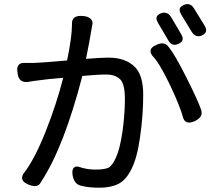

<svg xmlns="http://www.w3.org/2000/svg" viewBox="-20 -834 1040 921"><path d="M325.2 -714.8Q325.2 -719.7 325.2 -723.6Q327.1 -757.8 367.2 -757.8Q401.4 -757.8 415 -743.2Q423.8 -735.4 423.8 -721.7Q423.8 -717.8 418.9 -693.4Q409.2 -633.8 392.6 -551.8Q469.7 -557.6 499 -557.6Q583 -557.6 627 -512.7Q667 -473.6 667 -378.4Q667 -283.2 652.3 -179.7Q638.7 -79.1 611.3 -24.4Q585 29.3 548.3 47.9Q511.7 66.4 458 66.4Q404.3 66.4 372.1 57.6Q335.9 51.8 328.1 5.9Q327.1 -1 327.1 -6.8Q327.1 -22.5 333.5 -28.8Q339.8 -35.2 348.6 -35.2Q354.5 -35.2 360.4 -33.2Q396.5 -20.5 438.5 -20.5Q480.5 -20.5 500 -29.3Q519.5 -40 536.1 -78.1Q554.7 -117.2 567.4 -202.1Q579.1 -287.1 579.1 -359.4Q579.1 -435.5 553.7 -456.1Q529.3 -476.6 492.2 -476.6Q448.2 -476.6 375 -469.7Q286.1 -127 177.7 37.1Q168 58.6 146.5 58.6Q133.8 58.6 117.2 51.8Q85.9 39.1 85.9 18.6Q85.9 9.8 91.8 0Q143.6 -64.5 198.2 -201.2Q252 -336.9 283.2 -460.9Q209 -455.1 147.5 -446.3L116.2 -441.4Q111.3 -440.4 106.4 -440.4Q87.9 -440.4 77.1 -451.2Q66.4 -461.9 64.5 -482.4Q62.5 -496.1 62.5 -500Q62.5 -515.6 70.8 -523.9Q79.1 -532.2 94.7 -532.2Q95.7 -532.2 96.7 -532.2H144.5Q180.7 -533.2 301.8 -543.9Q325.2 -657.2 325.2 -714.8ZM702.1 -588.9Q702.1 -607.4 731.4 -619.1Q745.1 -626 758.8 -626Q777.3 -626 790 -607.4Q816.4 -576.2 872.6 -465.3Q928.7 -354.5 944.3 -308.6Q947.3 -300.8 947.3 -293Q947.3 -268.6 914.1 -252.9Q899.4 -246.1 887.7 -246.1Q866.2 -246.1 858.4 -268.6Q858.4 -269.5 858.4 -269.5Q844.7 -322.3 793.9 -429.7Q741.2 -538.1 710 -567.4Q710 -568.4 710 -568.4Q702.1 -579.1 702.1 -588.9ZM767.6 -773.4Q788.1 -773.4 800.8 -752L848.6 -670.9Q856.4 -658.2 856.4 -648.4Q856.4 -638.7 850.1 -632.8Q843.8 -627 835 -623Q826.2 -619.1 818.4 -619.1Q798.8 -619.1 787.1 -640.6L738.3 -723.6Q730.5 -736.3 730.5 -745.6Q730.5 -754.9 736.8 -760.7Q743.2 -766.6 751.5 -770Q759.8 -773.4 767.6 -773.4ZM878.9 -814.5Q898.4 -814.5 911.1 -793L960.9 -711.9Q968.8 -699.2 968.8 -689.5Q968.8 -672.9 949.2 -664.1Q939.5 -660.2 931.6 -660.2Q912.1 -660.2 899.4 -681.6L849.6 -763.7Q841.8 -776.4 841.8 -786.1Q841.8 -795.9 847.7 -801.3Q853.5 -806.6 862.3 -810.5Q871.1 -814.5 878.9 -814.5Z"/></svg>

Font: TaiwanPearl
Style: Regular
Weight: 400
Version: Version 2.102